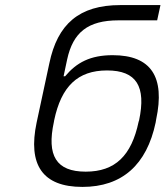

<svg xmlns="http://www.w3.org/2000/svg" viewBox="-20 -726 651 755"><path d="M592 -244 594 -256C630 -424 574 -509 423 -509C335 -509 281 -480 236 -426H230L244 -492C267 -598 325 -646 446 -646H598L611 -706H453C291 -706 206 -631 174 -477L124 -244C89 -78 147 9 304 9C460 9 557 -78 592 -244ZM192 -247 193 -253C221 -386 285 -449 401 -449C517 -449 555 -386 527 -253L525 -247C497 -114 433 -51 317 -51C201 -51 163 -114 192 -247Z"/></svg>

Font: LT Wave Mono Light
Style: Italic
Weight: 300
Designer: Daniel Lyons
Version: Version 2.5 (Glyphs App)